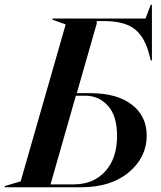

<svg xmlns="http://www.w3.org/2000/svg" viewBox="-74 -790 678 810"><path d="M13.2 -24.9 203.1 -687 147 -707V-711.9H540L562 -770H566.9V-535.2H562L556.2 -558.1Q537.1 -633.8 493.9 -667.5Q450.7 -701.2 362.8 -701.2H335L333 -693.8H335L250 -397H306.2Q419.4 -397 482.2 -348.6Q544.9 -300.3 544.9 -217.8Q544.9 -126.5 469.5 -63.2Q394 0 268.1 0H-54.2V-4.9ZM139.2 -12.2H237.8Q319.8 -12.2 369.9 -67.1Q419.9 -122.1 419.9 -216.8Q419.9 -300.8 381.6 -343.5Q343.3 -386.2 286.1 -386.2H246.1Z"/></svg>

Font: Nyght Serif Medium Italic
Style: Regular
Weight: 500
Italic angle: -16°
Designer: Maksym Kobuzan
Version: Version 0.410;Glyphs 3.1.2 (3151)